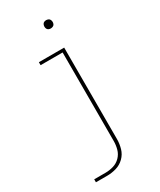

<svg xmlns="http://www.w3.org/2000/svg" viewBox="-228 -786 887 1065"><g transform="rotate(-30 216.0 -253.5)"><path d="M53 205H125Q155 205 184 196.5Q213 188 235 166.5Q257 145 265.5 115.5Q274 86 274 56V-530H112V-511H253V56Q253 82 246 107.5Q239 133 220.5 152Q202 171 176.5 178.5Q151 186 125 186H53ZM263 -659Q270 -659 277 -662Q284 -665 287 -671.5Q290 -678 290 -685Q290 -692 287 -699Q284 -706 277 -709Q270 -712 263 -712Q256 -712 249.5 -709Q243 -706 240 -699Q237 -692 237 -685Q237 -678 240 -671.5Q243 -665 249.5 -662Q256 -659 263 -659Z"/></g></svg>

Font: Iosevka Sparkle Thin
Style: Regular
Weight: 100
Designer: Belleve Invis
Foundry: Belleve Invis
Version: Version 4.5.0; ttfautohint (v1.8.3)